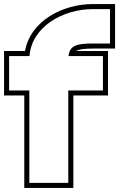

<svg xmlns="http://www.w3.org/2000/svg" viewBox="-137 -839 589 949"><path d="M201.7 -562H286.8H371.8V-392H286.8H200.5V-20V65H8V-20V-392H-7H-92V-562H-7H8.7C20 -708.1 175.6 -794 321.8 -794H406.8V-624H321.8C237.4 -624 207.7 -612 201.7 -562ZM239.4 -587C249.6 -593.8 274.6 -599 321.8 -599H431.8V-819H321.8C175.2 -819 13.9 -737.5 -13.3 -587H-117V-367H-17V90H225.5V-367H396.8V-587Z"/></svg>

Font: Nordica Plus
Style: NordicaClassicBkExtOl
Weight: 900
Version: Version 1.01